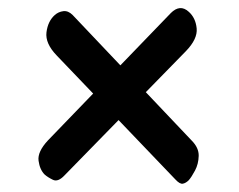

<svg xmlns="http://www.w3.org/2000/svg" viewBox="-20 -516 590 473"><path d="M159 -479 452 -170Q470 -152 469.5 -132Q469 -112 460.5 -96Q452 -80 445 -72Q438 -65 430.5 -63.5Q423 -62 412 -74L120 -379Q91 -409 94.5 -436.5Q98 -464 115 -479Q124 -487 136 -488.5Q148 -490 159 -479ZM401 -484Q412 -495 423 -496Q434 -497 445 -487Q462 -472 464.5 -446Q467 -420 438 -390L139 -84Q123 -67 110.5 -73Q98 -79 90 -86Q78 -98 75 -120Q72 -142 98 -170Z"/></svg>

Font: Alkatra
Style: Regular
Weight: 400
Designer: Suman Bhandary
Version: Version 1.100;gftools[0.9.22]